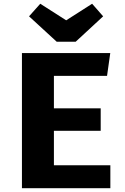

<svg xmlns="http://www.w3.org/2000/svg" viewBox="-20 -990 655 1010"><path d="M263.6 -590.8V-420H509.7V-302.1H263.6V-120.5H560.5V0H95.4V-710.8H560L543.1 -590.8ZM464.6 -970.3 522.6 -904.1 377.9 -770.3H278.5L132.8 -904.1L191.8 -970.3L328.2 -883.1Z"/></svg>

Font: FiraCode Nerd Font
Style: Bold
Weight: 700
Designer: Carrois Corporate, Edenspiekermann AG, Nikita Prokopov
Foundry: Carrois Corporate, Edenspiekermann AG, Nikita Prokopov
Version: Version 6.002;Nerd Fonts 2.1.0